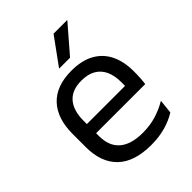

<svg xmlns="http://www.w3.org/2000/svg" viewBox="-200 -786 901 901"><g transform="rotate(-45 250.0 -336.0)"><path d="M271 11Q159.5 11 103 -43.5Q46.5 -98 46.5 -199.5V-286.5Q46.5 -389.5 99 -445.2Q151.5 -501 252.5 -501Q320.5 -501 366 -475.8Q411.5 -450.5 434.5 -404Q457.5 -357.5 457.5 -293V-275Q457.5 -259 456.2 -243Q455 -227 453 -211.5H378.5Q379.5 -235.5 379.8 -257Q380 -278.5 380 -296.5Q380 -341 365.8 -371.8Q351.5 -402.5 323.2 -418.8Q295 -435 252.5 -435Q189.5 -435 158 -398.5Q126.5 -362 126.5 -294V-247.5L127 -237.5V-191Q127 -160.5 136 -136Q145 -111.5 164.2 -93.8Q183.5 -76 213.2 -66.8Q243 -57.5 284 -57.5Q331.5 -57.5 372.5 -70Q413.5 -82.5 449.5 -104L442 -34Q409.5 -13.5 366.5 -1.2Q323.5 11 271 11ZM89 -211.5V-272.5H436V-211.5ZM316 -683H406V-681.5L291 -548.5H219V-549.5Z"/></g></svg>

Font: Anek Gujarati Medium
Style: Regular
Weight: 400
Version: Version 1.003